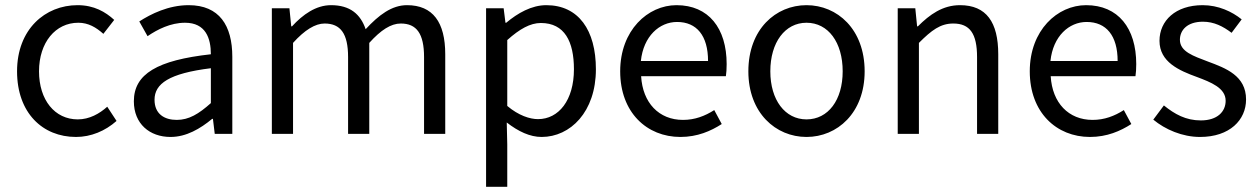

<svg xmlns="http://www.w3.org/2000/svg" viewBox="-20 -518 4874 743"><path d="M274 12C332 12 387 -11 431 -50L395 -105C365 -78 326 -56 281 -56C192 -56 131 -131 131 -242C131 -354 195 -430 283 -430C322 -430 352 -412 380 -387L422 -441C388 -472 344 -498 280 -498C155 -498 46 -405 46 -242C46 -81 145 12 274 12Z M640 12C701 12 755 -20 801 -58H804L811 0H879V-298C879 -419 829 -498 710 -498C632 -498 564 -464 519 -435L551 -378C589 -404 640 -430 696 -430C776 -430 796 -370 796 -308C589 -285 498 -232 498 -126C498 -39 559 12 640 12ZM664 -54C616 -54 578 -77 578 -132C578 -194 634 -234 796 -254V-119C749 -77 711 -54 664 -54Z M1032 0H1114V-352C1159 -402 1200 -427 1236 -427C1298 -427 1327 -388 1327 -297V0H1409V-352C1454 -402 1493 -427 1531 -427C1592 -427 1621 -388 1621 -297V0H1703V-308C1703 -432 1655 -498 1555 -498C1496 -498 1446 -460 1395 -405C1375 -463 1335 -498 1261 -498C1203 -498 1152 -462 1110 -416H1107L1100 -486H1032Z M1861 205H1943V41L1941 -44C1986 -9 2031 12 2076 12C2187 12 2286 -85 2286 -250C2286 -401 2219 -498 2094 -498C2037 -498 1983 -467 1939 -430H1936L1929 -486H1861ZM2062 -57C2030 -57 1987 -71 1943 -108V-363C1991 -406 2032 -429 2073 -429C2165 -429 2201 -357 2201 -250C2201 -130 2142 -57 2062 -57Z M2613 12C2679 12 2731 -11 2773 -38L2744 -92C2708 -69 2669 -54 2623 -54C2530 -54 2467 -120 2461 -223H2789C2791 -235 2792 -253 2792 -270C2792 -409 2722 -498 2598 -498C2487 -498 2380 -401 2380 -242C2380 -83 2483 12 2613 12ZM2460 -282C2470 -378 2532 -433 2600 -433C2676 -433 2720 -380 2720 -282Z M3101 12C3220 12 3326 -81 3326 -242C3326 -405 3220 -498 3101 -498C2982 -498 2876 -405 2876 -242C2876 -81 2982 12 3101 12ZM3101 -56C3018 -56 2961 -131 2961 -242C2961 -354 3018 -430 3101 -430C3185 -430 3241 -354 3241 -242C3241 -131 3185 -56 3101 -56Z M3454 0H3536V-352C3585 -401 3619 -427 3669 -427C3733 -427 3761 -388 3761 -297V0H3843V-308C3843 -432 3797 -498 3695 -498C3628 -498 3578 -462 3532 -416H3529L3522 -486H3454Z M4198 12C4264 12 4316 -11 4358 -38L4329 -92C4293 -69 4254 -54 4208 -54C4115 -54 4052 -120 4046 -223H4374C4376 -235 4377 -253 4377 -270C4377 -409 4307 -498 4183 -498C4072 -498 3965 -401 3965 -242C3965 -83 4068 12 4198 12ZM4045 -282C4055 -378 4117 -433 4185 -433C4261 -433 4305 -380 4305 -282Z M4624 12C4739 12 4802 -54 4802 -133C4802 -225 4724 -254 4654 -280C4599 -301 4546 -318 4546 -364C4546 -401 4574 -434 4635 -434C4678 -434 4713 -416 4746 -391L4785 -443C4748 -473 4695 -498 4634 -498C4529 -498 4467 -438 4467 -360C4467 -278 4543 -245 4612 -220C4665 -200 4723 -178 4723 -128C4723 -86 4691 -52 4627 -52C4569 -52 4526 -76 4484 -110L4443 -55C4489 -17 4555 12 4624 12Z"/></svg>

Font: Giro Sans Regular
Style: Regular
Weight: 400
Designer: Paul D. Hunt
Foundry: Adobe Systems Incorporated
Version: Version 1.000;PS 1.0;hotconv 1.0.88;makeotf.lib2.5.647800